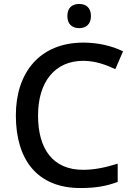

<svg xmlns="http://www.w3.org/2000/svg" viewBox="-20 -939 673 969"><path d="M380 -919C346 -919 320 -902 320 -858C320 -815 346 -797 380 -797C412 -797 439 -815 439 -858C439 -902 412 -919 380 -919ZM400 -632C461 -632 515 -612 562 -590L601 -680C544 -708 473 -724 401 -724C181 -724 60 -573 60 -357C60 -134 167 10 386 10C464 10 518 0 574 -21V-113C516 -95 460 -82 399 -82C247 -82 172 -187 172 -356C172 -527 258 -632 400 -632Z"/></svg>

Font: Noto Sans Medefaidrin Medium
Style: Regular
Weight: 500
Designer: Dalton Maag Ltd
Foundry: Dalton Maag Ltd
Version: Version 1.002